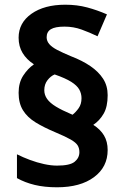

<svg xmlns="http://www.w3.org/2000/svg" viewBox="-20 -785 526 815"><path d="M59 -391Q59 -434 78.5 -464Q98 -494 124 -512Q93 -532 76 -560Q59 -588 59 -625Q59 -688 113.5 -726.5Q168 -765 257 -765Q307 -765 350 -753.5Q393 -742 434 -724L394 -631Q361 -647 326.5 -659.5Q292 -672 254 -672Q214 -672 196 -661Q178 -650 178 -627Q178 -611 189 -598Q200 -585 223 -573Q246 -561 282 -546Q329 -528 363.5 -504.5Q398 -481 417.5 -451Q437 -421 437 -381Q437 -332 420 -302.5Q403 -273 376 -255Q406 -236 421.5 -210Q437 -184 437 -148Q437 -76 379 -33Q321 10 222 10Q169 10 127.5 0Q86 -10 52 -29V-130Q78 -117 107.5 -106Q137 -95 167 -88.5Q197 -82 222 -82Q277 -82 297 -98.5Q317 -115 317 -139Q317 -156 309.5 -168Q302 -180 280.5 -192.5Q259 -205 216 -223Q166 -244 131 -265.5Q96 -287 77.5 -317Q59 -347 59 -391ZM168 -402Q168 -382 180 -365Q192 -348 217.5 -332.5Q243 -317 281 -301L288 -298Q302 -309 314 -326Q326 -343 326 -368Q326 -388 316.5 -405Q307 -422 282.5 -437.5Q258 -453 212 -469Q195 -462 181.5 -444.5Q168 -427 168 -402Z"/></svg>

Font: Noto Sans Armenian
Style: Bold
Weight: 700
Version: Version 2.007